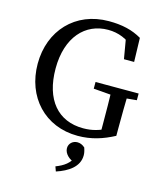

<svg xmlns="http://www.w3.org/2000/svg" viewBox="-134 -781 950 1130"><g transform="rotate(15 341.0 -216.0)"><path d="M383.8 15.2C467.1 15.2 535.1 -7.5 604.1 -43.8V-87.6C604.1 -165.9 605.1 -243 607.1 -318.3H507.2C509.2 -242 510.2 -164.1 510.2 -87.8V-28.8L556.9 -76.8C500.7 -49 459.5 -36.1 403.4 -36.1C250 -36.1 156.3 -144.2 156.3 -334.7C156.3 -526.2 258.7 -634.1 396.9 -634.1C459.7 -634.1 514 -612.5 567.7 -563.2V-619.9L505.3 -639.6L530.8 -491H592.8L588.8 -636.6C532.7 -669.5 470.2 -684.5 388.2 -684.5C183.8 -684.5 47.2 -536.2 47.2 -334.7C47.2 -132.7 183.4 15.2 383.8 15.2ZM404 -277.5 533.6 -267.2H556.2L666.6 -277.5V-318.3H404V-277.5ZM448.6 117.5C448.6 104.3 446.5 92.2 439.5 71.2C424.8 58 409.7 52 393.4 52C365.6 52 342.1 72.5 342.1 101C342.1 134.2 374 164.1 411.5 173.5L408.6 132.4C384.5 181.6 353.6 203.3 304.3 222.5L314.6 251.1C385.3 227.9 448.6 187.4 448.6 117.5Z"/></g></svg>

Font: Source Serif Variable
Style: Regular
Weight: 389
Designer: Frank Grießhammer
Foundry: Adobe Systems Incorporated
Version: Version 3.001;hotconv 1.0.111;makeotfexe 2.5.65597